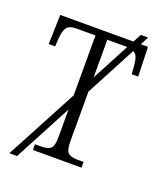

<svg xmlns="http://www.w3.org/2000/svg" viewBox="-149 -854 843 1006"><g transform="rotate(20 272.5 -351.0)"><path d="M25 58 238 -342V-676H131Q91 -676 78 -656Q65 -636 62 -599L59 -550H23L28 -714H436L460 -760H501L477 -714H517L522 -550H486L482 -599Q480 -624 474 -641.5Q468 -659 452 -667L304 -387V-111Q304 -59 320.5 -45.5Q337 -32 371 -32H406V0H135V-32H170Q205 -32 221.5 -45Q238 -58 238 -108V-263L68 58ZM304 -676V-466L415 -676H413Z"/></g></svg>

Font: Noto Serif SemiCondensed Light
Style: Regular
Weight: 300
Width: 4
Designer: Monotype Design Team
Foundry: Monotype Imaging Inc.
Version: Version 2.013